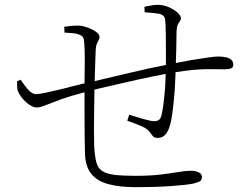

<svg xmlns="http://www.w3.org/2000/svg" viewBox="-20 -770 1040 795"><path d="M542 5Q475 5 429 -7.5Q383 -20 358.5 -49.5Q334 -79 332 -131Q331 -161 330.5 -206.5Q330 -252 330 -305V-388Q270 -372 233 -359Q190 -343 168 -334Q146 -325 132 -325Q113 -325 89 -346Q65 -367 54 -393Q51 -401 51 -412V-434L66 -440Q77 -421 95 -400.5Q113 -380 130 -380Q140 -380 168.5 -386Q197 -392 232.5 -400.5Q268 -409 301 -418Q317 -422 330 -425Q331 -477 331 -520Q331 -570 329 -589Q328 -611 322.5 -617.5Q317 -624 305 -628Q294 -632 277.5 -633Q261 -634 247 -635L246 -659Q259 -661 272.5 -662.5Q286 -664 305 -664Q315 -664 329.5 -660Q344 -656 358.5 -649.5Q373 -643 382.5 -634.5Q392 -626 392 -617Q392 -609 388.5 -603.5Q385 -598 381 -588.5Q377 -579 376 -559Q375 -537 374 -500Q373 -469 372 -434Q385 -437 405 -442Q441 -451 489.5 -462Q538 -473 589 -485Q630 -494 667 -501Q667 -525 667 -553Q667 -593 666.5 -629.5Q666 -666 664 -687Q663 -707 639 -713Q629 -715 613.5 -716.5Q598 -718 579 -719L578 -742Q594 -745 607.5 -747.5Q621 -750 634 -750Q655 -750 677 -741Q699 -732 714 -719Q729 -706 729 -694Q729 -687 724.5 -681.5Q720 -676 716 -667.5Q712 -659 711 -641Q710 -612 710 -572Q709 -542 708 -509Q737 -514 765 -520Q806 -527 838 -531.5Q870 -536 884 -536Q903 -536 917 -532.5Q931 -529 938.5 -521.5Q946 -514 946 -502Q946 -491 937 -487Q928 -483 911 -483Q893 -483 873 -483.5Q853 -484 829 -483.5Q805 -483 774 -480Q744 -477 707 -471Q706 -439 704 -405Q701 -364 697 -328Q693 -292 688 -268Q681 -234 668 -216.5Q655 -199 632 -199Q625 -199 619.5 -201.5Q614 -204 606 -215Q594 -236 565 -248Q536 -260 507 -270L515 -295Q546 -285 576.5 -276.5Q607 -268 620 -268Q629 -268 636.5 -272.5Q644 -277 648 -290Q653 -309 657 -341.5Q661 -374 664 -411Q665 -439 666 -464Q609 -453 549 -440Q487 -426 435 -414Q397 -405 371 -399Q370 -362 370 -324Q369 -276 369 -235Q369 -194 370 -168Q372 -125 378.5 -99.5Q385 -74 403 -62Q421 -50 454.5 -46Q488 -42 542 -42Q603 -42 647 -47.5Q691 -53 720.5 -58Q750 -63 768 -63Q783 -63 793.5 -60Q804 -57 810 -51.5Q816 -46 816 -38Q816 -25 808.5 -20Q801 -15 781 -10Q753 -4 688 0.5Q623 5 542 5Z"/></svg>

Font: Noto Serif HK ExtraLight ExtraLight
Style: Regular
Weight: 250
Version: Version 2.003-H1;hotconv 1.1.1;makeotfexe 2.6.0